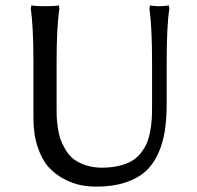

<svg xmlns="http://www.w3.org/2000/svg" viewBox="-20 -675 732 712"><path d="M543.9 -444.8Q543.9 -572.8 534.2 -644L536.1 -654.8Q554.7 -651.9 570.8 -651.9Q587.9 -651.9 606 -654.8L607.9 -644Q598.1 -577.6 598.1 -444.8V-291Q598.1 -233.9 591.1 -188.7Q584 -143.6 565.9 -104Q547.9 -64.5 518.6 -38.6Q489.3 -12.7 443.6 2.2Q397.9 17.1 336.9 17.1Q306.6 17.1 277.8 11.2Q249 5.4 216.6 -11.7Q184.1 -28.8 159.9 -55.7Q135.7 -82.5 119.9 -129.2Q104 -175.8 104 -235.8V-444.8Q104 -572.8 94.2 -644L96.2 -654.8Q114.3 -651.9 147 -651.9Q180.2 -651.9 198.2 -654.8L200.2 -644Q189.9 -574.2 189.9 -444.8V-269Q189.9 -252 190.4 -240.2Q190.9 -228.5 194.1 -204.1Q197.3 -179.7 203.1 -162.1Q209 -144.5 221.4 -122.6Q233.9 -100.6 251 -86.7Q268.1 -72.8 295.7 -63Q323.2 -53.2 357.9 -53.2Q393.1 -53.2 421.4 -60.1Q449.7 -66.9 468.8 -78.1Q487.8 -89.4 502 -107.2Q516.1 -125 523.9 -143.1Q531.7 -161.1 536.4 -185.3Q541 -209.5 542.5 -230Q543.9 -250.5 543.9 -276.9Z"/></svg>

Font: Linear Smooth Low Contrast
Style: Regular
Weight: 500
Designer: Philipp H. Poll, Flanker
Foundry: Philipp H. Poll, reworked by Flanker
Version: Version 1.010 | FøM Fix